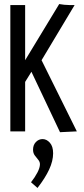

<svg xmlns="http://www.w3.org/2000/svg" viewBox="-20 -648 415 947"><path d="M276 4 135 -294 104 -244V0H31V-623H104V-351L272 -628Q282 -626 297 -624.5Q312 -623 324 -623H348L185 -351L359 0ZM165 279 133 251Q152 227 164.5 203Q177 179 177 162Q177 150 168.5 140Q160 130 151.5 118.5Q143 107 143 90Q143 67 157 52.5Q171 38 190 38Q210 38 226 56Q242 74 242 108Q242 146 222.5 188Q203 230 165 279Z"/></svg>

Font: Inconsolata Condensed Medium
Style: Regular
Weight: 500
Width: 3
Monospace: yes
Designer: Raph Levien, Cyreal, Brenton Simpson
Foundry: Raph Levien, Cyreal, Google
Version: Version 3.100; ttfautohint (v1.8.4.7-5d5b)